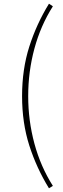

<svg xmlns="http://www.w3.org/2000/svg" viewBox="-20 -824 339 1035"><path d="M244 191Q177 82 138 -39.5Q99 -161 99 -306Q99 -451 138 -573Q177 -695 244 -804L265 -790Q199 -686 165.5 -562Q132 -438 132 -306Q132 -174 165.5 -50Q199 74 265 178Z"/></svg>

Font: Noto Sans SC Thin Thin
Style: Regular
Weight: 250
Version: Version 2.004-H2;hotconv 1.0.118;makeotfexe 2.5.65603